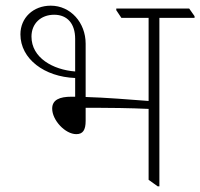

<svg xmlns="http://www.w3.org/2000/svg" viewBox="-20 -652 706 677"><path d="M249 -179C272 -179 282 -193 282 -226V-272C292 -272 304 -272 313 -272C360 -272 442 -271 504 -268V-18L536 5H542V-589H666V-595L647 -622H390V-616L408 -589H504V-296C439 -301 352 -308 282 -310V-498C282 -572 229 -632 159 -632C97 -632 52 -589 52 -531C52 -444 137 -381 245 -377V-311C241 -311 236 -311 232 -311C190 -311 164 -300 164 -269C164 -228 210 -179 249 -179ZM91 -523C91 -569 124 -600 171 -600C218 -600 245 -568 245 -515V-400C167 -406 91 -448 91 -523Z"/></svg>

Font: Noto Serif Devanagari ExtraLight
Style: Regular
Weight: 200
Designer: Universal Thirst, Indian Type Foundry and the Monotype Design Team
Foundry: Monotype Imaging Inc.
Version: Version 2.004